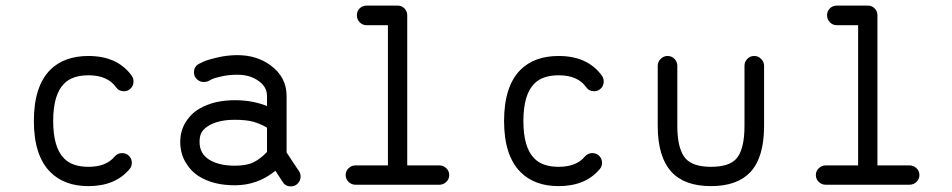

<svg xmlns="http://www.w3.org/2000/svg" viewBox="-20 -662 3400 686"><path d="M296 -462Q400 -462 451 -391Q457 -382 457 -371Q457 -356 447 -346Q437 -336 423 -336Q404 -336 394 -351Q364 -393 296 -393Q238 -393 209 -363Q170 -324 170 -229.5Q170 -135 209 -96Q238 -66 296 -66Q359 -66 389 -102Q400 -115 416 -115Q431 -115 441 -105Q451 -95 451 -80Q451 -67 443 -58Q392 3 296 3Q210 3 160 -47Q101 -106 101 -229.5Q101 -353 159 -412Q209 -462 296 -462Z M828 -465Q897 -465 946 -429Q1004 -387 1004 -319V-227V-117Q1007 -113 1011.5 -106Q1016 -99 1025.5 -84.5Q1035 -70 1041.5 -60.5Q1048 -51 1048 -51Q1054 -42 1054 -31Q1054 -17 1044 -6.5Q1034 4 1019 4Q1000 4 990 -12L964 -52Q901 0 819 0Q742 0 691 -32Q661 -51 642.5 -83Q624 -115 624 -155Q624 -195 644 -226.5Q664 -258 695 -275Q746 -304 819 -304Q883 -304 934 -283V-319Q934 -351 905 -372Q874 -395 828 -395Q799 -395 773.5 -389.5Q748 -384 737 -379L726 -373Q718 -369 708 -369Q694 -369 683.5 -379Q673 -389 673 -403Q673 -424 691 -434Q698 -437 709 -442.5Q720 -448 756 -456.5Q792 -465 828 -465ZM819 -234Q764 -234 729 -215Q710 -204 701.5 -191Q693 -178 693 -155Q693 -113 727.5 -91.5Q762 -70 819 -70Q861 -70 885.5 -82Q910 -94 934 -119V-206Q908 -221 883 -227.5Q858 -234 819 -234Z M1290 -642Q1401 -642 1401 -642Q1415 -642 1425 -632Q1435 -622 1435 -607V-71H1550Q1564 -71 1574.5 -61Q1585 -51 1585 -36.5Q1585 -22 1574.5 -12Q1564 -2 1550 -2H1250Q1236 -2 1225.5 -12Q1215 -22 1215 -36.5Q1215 -51 1225.5 -61Q1236 -71 1250 -71H1366V-572H1290Q1275 -572 1265 -582.5Q1255 -593 1255 -607.5Q1255 -622 1265 -632Q1275 -642 1290 -642Z M1976 -462Q2080 -462 2131 -391Q2137 -382 2137 -371Q2137 -356 2127 -346Q2117 -336 2103 -336Q2084 -336 2074 -351Q2044 -393 1976 -393Q1918 -393 1889 -363Q1850 -324 1850 -229.5Q1850 -135 1889 -96Q1918 -66 1976 -66Q2039 -66 2069 -102Q2080 -115 2096 -115Q2111 -115 2121 -105Q2131 -95 2131 -80Q2131 -67 2123 -58Q2072 3 1976 3Q1890 3 1840 -47Q1781 -106 1781 -229.5Q1781 -353 1839 -412Q1889 -462 1976 -462Z M2365 -462Q2380 -462 2390 -451.5Q2400 -441 2400 -427V-426V-212Q2400 -129 2430 -95Q2457 -66 2520 -66Q2584 -66 2610 -94Q2640 -127 2640 -212V-426Q2640 -427 2640 -427Q2640 -441 2650 -451.5Q2660 -462 2674.5 -462Q2689 -462 2699.5 -451.5Q2710 -441 2710 -427Q2710 -427 2710 -426V-212Q2710 -100 2661 -47Q2614 3 2520 3Q2426 3 2379 -48Q2330 -102 2330 -212Q2330 -426 2330 -426V-427Q2330 -441 2340.5 -451.5Q2351 -462 2365 -462Z M2970 -642Q3081 -642 3081 -642Q3095 -642 3105 -632Q3115 -622 3115 -607V-71H3230Q3244 -71 3254.5 -61Q3265 -51 3265 -36.5Q3265 -22 3254.5 -12Q3244 -2 3230 -2H2930Q2916 -2 2905.5 -12Q2895 -22 2895 -36.5Q2895 -51 2905.5 -61Q2916 -71 2930 -71H3046V-572H2970Q2955 -572 2945 -582.5Q2935 -593 2935 -607.5Q2935 -622 2945 -632Q2955 -642 2970 -642Z"/></svg>

Font: Brass Mono
Style: Regular
Weight: 400
Monospace: yes
Version: Version 1.100; ttfautohint (v1.8.3) -l 8 -r 50 -G 200 -x 14 